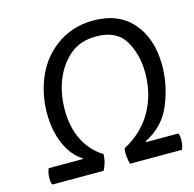

<svg xmlns="http://www.w3.org/2000/svg" viewBox="-105 -825 942 932"><g transform="rotate(-15 366.0 -359.0)"><path d="M48.8 -81.1Q44.9 -74.2 42 -60.5Q39.1 -46.9 39.1 -33.2Q39.1 -18.6 41 -10.7Q43.9 -2.9 44.9 0Q130.9 0 302.7 0Q311.5 -15.6 317.4 -36.1Q323.2 -56.6 323.2 -79.1Q265.6 -113.3 231.4 -178.7Q197.3 -244.1 197.3 -334Q197.3 -373 204.1 -411.1Q210.9 -450.2 225.6 -485.4Q252 -550.8 303.7 -595.7Q356.4 -639.6 435.5 -639.6Q539.1 -639.6 580.1 -569.3Q621.1 -499 621.1 -408.2Q621.1 -298.8 572.3 -213.9Q523.4 -128.9 429.7 -79.1Q425.8 -57.6 428.7 -35.2Q431.6 -11.7 435.5 0Q522.5 0 696.3 0Q700.2 -6.8 703.1 -20.5Q706.1 -34.2 706.1 -47.9Q706.1 -62.5 704.1 -70.3Q701.2 -78.1 700.2 -81.1Q646.5 -81.1 538.1 -81.1Q538.1 -82 538.1 -85.9Q631.8 -132.8 670.9 -227.5Q710 -323.2 710 -420.9Q710 -555.7 639.6 -636.7Q570.3 -717.8 442.4 -717.8Q384.8 -717.8 336.9 -701.2Q289.1 -684.6 252 -656.2Q180.7 -602.5 144.5 -517.6Q109.4 -431.6 109.4 -341.8Q109.4 -252 139.6 -183.6Q170.9 -115.2 219.7 -85.9Q219.7 -84 219.7 -81.1Q177.7 -81.1 48.8 -81.1Z"/></g></svg>

Font: cl
Style: Italic
Weight: 400
Designer: Mitja Miklavcic
Version: Version 7.504; 2011; Build 1022